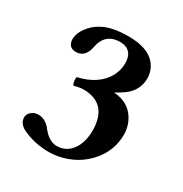

<svg xmlns="http://www.w3.org/2000/svg" viewBox="-148 -724 810 849"><g transform="rotate(30 257.0 -300.0)"><path d="M248 -569.8Q181.2 -569.8 161.6 -509.3Q159.2 -501.5 158.2 -494.1Q147.9 -440.4 109.9 -434.1Q103 -433.1 96.2 -433.1Q59.6 -435.1 58.1 -476.1Q59.1 -507.3 81.1 -536.1Q125.5 -595.2 210.9 -606.4Q237.3 -609.9 267.1 -609.9Q397.5 -609.9 426.3 -525.4Q432.1 -507.3 432.1 -488.8Q431.2 -427.7 379.9 -390.1Q352.5 -371.1 335.9 -362.8Q418.9 -356.9 452.1 -288.1Q466.8 -257.3 466.8 -222.2Q466.3 -144 416 -83Q356.4 -11.7 259.8 5.9Q237.3 9.8 216.8 9.8Q140.6 9.3 79.1 -21Q46.9 -38.6 45.9 -67.9Q45.9 -89.8 68.8 -104Q81.1 -110.8 95.2 -110.8Q133.3 -110.4 160.2 -74.2Q193.8 -31.7 232.9 -30.8Q285.6 -30.8 315.4 -78.1Q337.9 -115.2 337.9 -171.9Q335.4 -305.7 212.9 -307.1Q191.9 -306.6 165 -298.8Q157.2 -309.1 157.2 -328.1Q157.7 -335.4 158.2 -338.9Q258.8 -361.8 297.4 -432.6Q313.5 -463.4 314 -497.1Q314 -563.5 257.8 -569.3Q252.9 -569.8 248 -569.8Z"/></g></svg>

Font: Linux Libertine O
Style: Bold
Weight: 700
Designer: Philipp H. Poll
Foundry: Philipp H. Poll
Version: Version 5.0.0